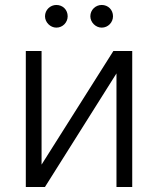

<svg xmlns="http://www.w3.org/2000/svg" viewBox="-20 -750 634 770"><path d="M146.7 -89.8V-545.5H83.5V0H160.2L447.1 -455.6V0H510.3V-545.5H434.7ZM206 -639.2C231.9 -639.2 251.4 -660.5 251.4 -684.7C251.4 -710.6 231.9 -730.1 206 -730.1C181.8 -730.1 160.5 -710.6 160.5 -684.7C160.5 -660.5 181.8 -639.2 206 -639.2ZM387.8 -639.2C413.7 -639.2 433.2 -660.5 433.2 -684.7C433.2 -710.6 413.7 -730.1 387.8 -730.1C363.6 -730.1 342.3 -710.6 342.3 -684.7C342.3 -660.5 363.6 -639.2 387.8 -639.2Z"/></svg>

Font: Karasuma Gothic
Style: Light
Weight: 300
Designer: Rasmus Andersson / Ryoko Nishizuka
Foundry: rsms
Version: Version 1.00